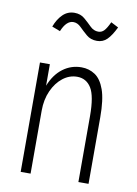

<svg xmlns="http://www.w3.org/2000/svg" viewBox="-79 -730 558 783"><g transform="rotate(10 200.0 -338.5)"><path d="M62 0V-453H103V-364Q122 -412 156 -437.5Q190 -463 233 -463Q264 -463 289 -446.5Q314 -430 328.5 -389.5Q343 -349 343 -275V0H301V-273Q301 -356 280.5 -389Q260 -422 222 -422Q190 -422 163 -401Q136 -380 119.5 -343.5Q103 -307 103 -261V0ZM320 -665 351 -649Q334 -614 317 -597Q300 -580 275 -580Q249 -580 231.5 -595Q214 -610 199.5 -624.5Q185 -639 168 -639Q139 -639 120 -593L86 -606Q98 -638 118 -657.5Q138 -677 166 -677Q191 -677 208 -662.5Q225 -648 240 -633Q255 -618 274 -618Q288 -618 298 -628.5Q308 -639 320 -665Z"/></g></svg>

Font: Inconsolata Condensed Light
Style: Regular
Weight: 300
Width: 3
Monospace: yes
Designer: Raph Levien, Cyreal, Brenton Simpson
Foundry: Raph Levien, Cyreal, Google
Version: Version 3.001; ttfautohint (v1.8.2.53-6de2)